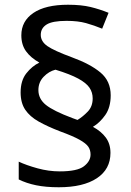

<svg xmlns="http://www.w3.org/2000/svg" viewBox="-20 -785 553 810"><path d="M67 -395Q67 -445 91 -475.5Q115 -506 146 -521Q110 -541 90 -568.5Q70 -596 70 -636Q70 -696 121 -730.5Q172 -765 267 -765Q323 -765 362 -755.5Q401 -746 438 -731L411 -664Q377 -678 343 -687.5Q309 -697 261 -697Q201 -697 176.5 -681.5Q152 -666 152 -638Q152 -610 180 -590.5Q208 -571 284 -543Q361 -515 404 -479Q447 -443 447 -383Q447 -332 424 -299.5Q401 -267 372 -250Q407 -231 426.5 -204.5Q446 -178 446 -140Q446 -71 388.5 -33Q331 5 228 5Q173 5 132 -3.5Q91 -12 59 -28V-103Q91 -88 138 -75Q185 -62 232 -62Q306 -62 334 -83.5Q362 -105 362 -133Q362 -152 352.5 -166Q343 -180 315.5 -195.5Q288 -211 233 -231Q181 -251 143.5 -272Q106 -293 86.5 -322Q67 -351 67 -395ZM142 -405Q142 -368 173.5 -342.5Q205 -317 285 -287L307 -279Q330 -293 350.5 -314.5Q371 -336 371 -370Q371 -395 357.5 -415Q344 -435 310 -453.5Q276 -472 214 -491Q186 -484 164 -461Q142 -438 142 -405Z"/></svg>

Font: Noto Sans NKo Unjoined
Style: Regular
Weight: 400
Designer: Monotype Design Team
Foundry: Monotype Imaging Inc.
Version: Version 2.004